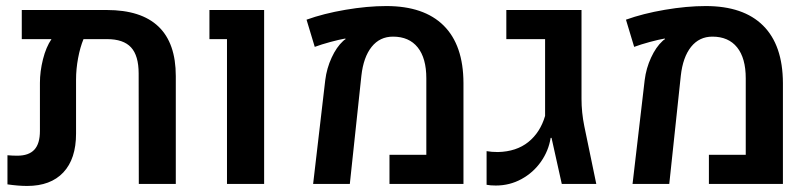

<svg xmlns="http://www.w3.org/2000/svg" viewBox="-20 -614 2703 641"><path d="M566.9 -359.9V0H443.4L442.9 -368.7Q442.9 -428.2 417.5 -455.8Q392.1 -483.4 337.4 -483.4H258.8Q247.6 -456.5 240.7 -419.9Q233.9 -383.3 233.9 -348.1V-168Q233.9 -83.5 191.4 -38.3Q148.9 6.8 70.8 6.8Q41 6.8 4.9 1.5V-95.7Q22 -94.2 37.6 -94.2Q76.2 -94.2 94.7 -114.3Q113.3 -134.3 113.3 -176.8V-337.4Q113.3 -375.5 123.5 -416.3Q133.8 -457 151.9 -483.4H52.7V-580.6H336.4Q451.2 -580.6 509 -525.4Q566.9 -470.2 566.9 -359.9Z M737.8 -483.4H679.2V-580.6H861.8V0H737.8Z M1065.9 -346.7Q1070.8 -386.2 1087.2 -421.6Q1103.5 -457 1125.5 -477.1Q1128.9 -480.5 1133.8 -483.4L1132.8 -485.4Q1112.8 -481.9 1083 -473.9Q1053.2 -465.8 1030.8 -457.5L1003.4 -548.3Q1060.1 -568.8 1133.3 -581.3Q1206.5 -593.8 1270 -593.8Q1395.5 -593.8 1461.2 -528.6Q1526.9 -463.4 1527.3 -336.9V0H1280.3V-97.2H1403.3V-352.5Q1403.3 -419.9 1374.5 -455.8Q1345.7 -491.7 1292 -491.7Q1248 -491.7 1220.7 -457.5Q1193.4 -423.3 1186.5 -361.3L1147.9 0H1025.4Z M1604.5 2.9V-109.4Q1621.1 -106.4 1642.6 -106.4Q1704.1 -107.9 1743.9 -139.9Q1783.7 -171.9 1799.8 -227.1V-483.4H1670.4V-580.6H1921.4V-284.2Q1921.4 -238.3 1930.7 -192.9L1970.7 0H1855.5L1821.3 -153.8H1818.4Q1811.5 -110.4 1785.9 -74Q1760.3 -37.6 1720.9 -16.1Q1681.6 5.4 1635.3 5.4Q1616.7 5.4 1604.5 2.9Z M2132.3 -346.7Q2137.2 -386.2 2153.6 -421.6Q2169.9 -457 2191.9 -477.1Q2195.3 -480.5 2200.2 -483.4L2199.2 -485.4Q2179.2 -481.9 2149.4 -473.9Q2119.6 -465.8 2097.2 -457.5L2069.8 -548.3Q2126.5 -568.8 2199.7 -581.3Q2272.9 -593.8 2336.4 -593.8Q2461.9 -593.8 2527.6 -528.6Q2593.3 -463.4 2593.8 -336.9V0H2346.7V-97.2H2469.7V-352.5Q2469.7 -419.9 2440.9 -455.8Q2412.1 -491.7 2358.4 -491.7Q2314.5 -491.7 2287.1 -457.5Q2259.8 -423.3 2252.9 -361.3L2214.4 0H2091.8Z"/></svg>

Font: Heebo Medium
Style: Regular
Weight: 500
Designer: Oded Ezer
Foundry: Meir Sadan
Version: Version 2.001; ttfautohint (v1.5.14-ce02) -l 8 -r 50 -G 200 